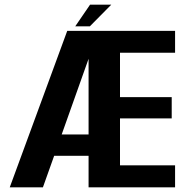

<svg xmlns="http://www.w3.org/2000/svg" viewBox="-20 -808 812 828"><path d="M22 0 270 -675H735V-580.5H497.5V-389H720.5V-297.5H497.5V-95H735V0H362V-136H213.5L165 0ZM246 -228H362V-554.5ZM304.5 -694.5 368.5 -788H460L367.5 -694.5Z"/></svg>

Font: Anybody SemiBold
Style: Regular
Weight: 600
Designer: Tyler Finck
Foundry: Etcetera Type Company
Version: Version 1.010; ttfautohint (v1.8.3) -l 8 -r 50 -G 200 -x 14 